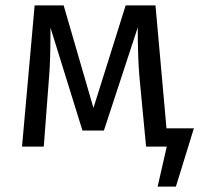

<svg xmlns="http://www.w3.org/2000/svg" viewBox="-20 -546 757 715"><path d="M600 -68H702L635 149H567L601 0H524L499 -262Q493 -332 493 -444L367 -60H287L168 -443Q168 -318 163 -263L143 0H62L109 -526H217L328 -144L448 -526H559Z"/></svg>

Font: FiraGO Book
Style: Regular
Weight: 350
Designer: bBox Type
Foundry: bBox Type GmbH
Version: Version 1.001;PS 001.001;hotconv 1.0.88;makeotf.lib2.5.64775